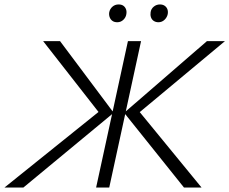

<svg xmlns="http://www.w3.org/2000/svg" viewBox="-41 -843 1031 863"><path d="M-21 0 427 -360 418 -319 153 -658H229L470 -336L64 0ZM391 0 534 -658H593L450 0ZM786 0 517 -336 889 -658H970L563 -319L570 -360L865 0ZM486 -743Q473 -743 464.5 -749Q456 -755 452 -765.5Q448 -776 450 -788Q453 -803 464.5 -813Q476 -823 492 -823Q505 -823 513 -817.5Q521 -812 525 -802.5Q529 -793 527 -780Q525 -765 513.5 -754Q502 -743 486 -743ZM671 -743Q659 -743 650 -749Q641 -755 637.5 -765.5Q634 -776 636 -788Q638 -803 650 -813Q662 -823 678 -823Q690 -823 698.5 -817.5Q707 -812 711 -802.5Q715 -793 713 -780Q710 -765 698.5 -754Q687 -743 671 -743Z"/></svg>

Font: Ysabeau Office Light
Style: Italic
Weight: 300
Italic angle: -12°
Designer: Christian Thalmann (Catharsis Fonts)
Version: Version 2.001;gftools[0.9.30]; featfreeze: tnum,lnum,ss02